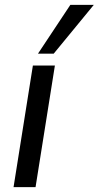

<svg xmlns="http://www.w3.org/2000/svg" viewBox="-20 -774 408 794"><path d="M36 0 116 -503H207L127 0ZM137 -552 271 -754H368L202 -552Z"/></svg>

Font: Mulish ExtraLight Medium
Style: Italic
Weight: 500
Italic angle: -9°
Version: Version 3.603